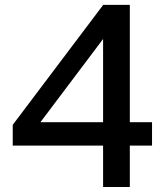

<svg xmlns="http://www.w3.org/2000/svg" viewBox="-20 -752 663 772"><path d="M502 0H394.5V-166.5H31.2V-250L395 -732.4H502V-260.7H591.3V-166.5H502ZM142.6 -260.7H394.5V-595.2Z"/></svg>

Font: Kumbh Sans Medium
Style: Regular
Weight: 500
Version: Version 1.005